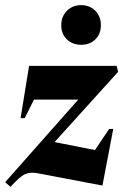

<svg xmlns="http://www.w3.org/2000/svg" viewBox="-27 -716 515 746"><path d="M14 10 -7 -8 277 -329H105L69 -257H53L86 -460H426L432 -437L185 -164L342 -133L397 -215H413L371 5L140 -39Q112 -45 98 -45Q78 -45 62.5 -35Q47 -25 30 -7ZM288 -542Q255 -542 233 -563Q211 -584 211 -618Q211 -652 233 -674Q255 -696 288 -696Q322 -696 343.5 -674Q365 -652 365 -618Q365 -584 343.5 -563Q322 -542 288 -542Z"/></svg>

Font: Spectral ExtraBold
Style: Italic
Weight: 800
Italic angle: -10°
Designer: Jean-Baptiste Levee
Foundry: Production Type
Version: Version 2.001